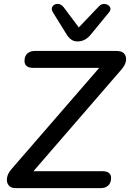

<svg xmlns="http://www.w3.org/2000/svg" viewBox="-20 -967 668 987"><path d="M59 0Q36 0 24.5 -14.5Q13 -29 16 -52Q19 -75 41 -100L490 -618H152Q106 -618 106 -654Q106 -679 120.5 -692Q135 -705 158 -705H579Q620 -705 627 -674Q634 -643 602 -607L152 -87H505Q551 -87 551 -52Q551 -27 536.5 -13.5Q522 0 499 0ZM379 -754Q359 -754 345 -764.5Q331 -775 320 -794L253 -902Q241 -921 250 -934Q259 -947 276.5 -947Q294 -947 308 -929L385 -826L489 -935Q503 -949 520 -946.5Q537 -944 545 -931.5Q553 -919 540 -903L448 -791Q419 -754 379 -754Z"/></svg>

Font: Nunito SemiBold
Style: Italic
Weight: 600
Italic angle: -9°
Designer: Vernon Adams
Foundry: Vernon Adams
Version: Version 3.601; ttfautohint (v1.8.2.53-6de2)